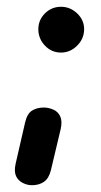

<svg xmlns="http://www.w3.org/2000/svg" viewBox="-20 -445 297 566"><path d="M74 101Q61 101 47.5 94.5Q34 88 27.5 74.5Q21 61 26 38L54 -84Q60 -110 74.5 -119Q89 -128 109 -128Q123 -128 137 -122Q151 -116 157.5 -102Q164 -88 159 -65L130 57Q124 81 109.5 91Q95 101 74 101ZM160 -290Q132 -290 112.5 -310.5Q93 -331 93 -359Q93 -386 112.5 -405.5Q132 -425 160 -425Q187 -425 207.5 -405.5Q228 -386 228 -359Q228 -331 207.5 -310.5Q187 -290 160 -290Z"/></svg>

Font: Edu VIC WA NT Beginner SemiBold
Style: Regular
Weight: 600
Designer: Tina and Corey Anderson
Foundry: Google for Education
Version: Version 1.003